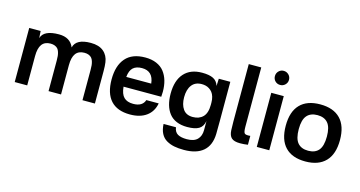

<svg xmlns="http://www.w3.org/2000/svg" viewBox="-94 -1174 3373 1799"><g transform="rotate(15 1592.5 -275.0)"><path d="M349.1 -539.1Q458.5 -539.1 494.1 -451.2Q515.1 -539.1 658.2 -539.1Q737.3 -539.1 782.2 -501.5Q827.1 -463.9 835.9 -398.9Q840.8 -365.2 840.8 -314.9V0H720.2V-293.9Q720.2 -319.8 718.3 -339.1Q716.3 -358.4 710.2 -377.2Q704.1 -396 693.8 -407.7Q683.6 -419.4 666 -426.8Q648.4 -434.1 624 -434.1Q567.4 -434.1 539.8 -397Q512.2 -359.9 512.2 -283.2V0H391.1V-294.9Q391.1 -321.3 389.2 -340.3Q387.2 -359.4 381.3 -378.2Q375.5 -397 365.2 -408.7Q355 -420.4 337.2 -427.7Q319.3 -435.1 294.9 -435.1Q238.8 -435.1 211.4 -397.9Q184.1 -360.8 184.1 -284.2V0H63V-524.9H173.8L178.2 -457Q201.2 -539.1 349.1 -539.1Z M1187 -539.1Q1249 -539.1 1295.9 -519Q1342.8 -499 1371.1 -462.4Q1399.4 -425.8 1413.3 -377.9Q1427.2 -330.1 1427.2 -271Q1427.2 -262.7 1424.8 -222.2H1059.1Q1065.4 -151.4 1096.7 -120.6Q1127.9 -89.8 1187 -89.8Q1276.4 -89.8 1297.9 -155.8H1418Q1402.8 -74.2 1342 -30Q1281.2 14.2 1183.1 14.2Q1059.6 14.2 996.3 -55.2Q933.1 -124.5 933.1 -259.8Q933.1 -393.1 996.6 -466.1Q1060.1 -539.1 1187 -539.1ZM1060.1 -316.9H1302.2Q1290 -435.1 1182.1 -435.1Q1127 -435.1 1096.7 -407.7Q1066.4 -380.4 1060.1 -316.9Z M2013.7 -143.1Q2013.7 -48.8 2012.7 -18.1Q2009.3 92.3 1944.3 148.2Q1879.4 204.1 1757.8 204.1Q1704.1 204.1 1663.3 196Q1622.6 188 1587.9 168Q1553.2 147.9 1533.7 110.4Q1514.2 72.8 1511.7 18.1H1631.8Q1638.7 64 1669.7 82Q1700.7 100.1 1757.8 100.1Q1827.1 100.1 1860.1 66.9Q1893.1 33.7 1893.1 -23.9V-111.8Q1882.8 -56.2 1844.2 -33.7Q1805.7 -11.2 1731 -11.2Q1672.4 -11.2 1628.2 -29.8Q1584 -48.3 1556.6 -83.3Q1529.3 -118.2 1515.6 -166Q1502 -213.9 1502 -273.9Q1502 -401.9 1563.5 -470.5Q1625 -539.1 1737.8 -539.1Q1807.1 -539.1 1845.7 -520Q1884.3 -501 1898.9 -454.1L1901.9 -524.9H2013.7ZM1632.8 -273.9Q1632.8 -202.6 1663.6 -158.9Q1694.3 -115.2 1757.8 -115.2Q1820.3 -115.2 1856.7 -152.3Q1893.1 -189.5 1893.1 -269V-290Q1893.1 -321.8 1885.5 -346.9Q1877.9 -372.1 1865.2 -388.2Q1852.5 -404.3 1835.4 -415.3Q1818.4 -426.3 1800 -430.7Q1781.7 -435.1 1761.7 -435.1Q1698.7 -435.1 1665.8 -392.1Q1632.8 -349.1 1632.8 -273.9Z M2258.8 -154.8Q2258.8 -103.5 2270.5 -91.6Q2282.2 -79.6 2325.7 -84V2Q2287.6 7.8 2249.5 7.8Q2191.9 7.8 2167 -14.9Q2142.1 -37.6 2139.6 -88.9Q2137.7 -112.8 2137.7 -171.9V-730H2258.8Z M2532.2 -524.9V0H2411.1V-524.9ZM2540 -685.1Q2540 -656.7 2520 -637Q2500 -617.2 2471.2 -617.2Q2442.9 -617.2 2423.1 -636.7Q2403.3 -656.2 2403.3 -685.1Q2403.3 -713.9 2423.1 -733.9Q2442.9 -753.9 2471.2 -753.9Q2499.5 -753.9 2519.8 -733.9Q2540 -713.9 2540 -685.1Z M2747.6 -263.2Q2747.6 -171.4 2782.2 -130.6Q2816.9 -89.8 2884.3 -89.8Q2951.7 -89.8 2986.1 -130.6Q3020.5 -171.4 3020.5 -263.2Q3020.5 -354 2985.8 -394.5Q2951.2 -435.1 2884.3 -435.1Q2817.4 -435.1 2782.5 -394.5Q2747.6 -354 2747.6 -263.2ZM2621.6 -263.2Q2621.6 -399.4 2689 -469.2Q2756.3 -539.1 2884.3 -539.1Q3012.2 -539.1 3079.8 -469.2Q3147.5 -399.4 3147.5 -263.2Q3147.5 -126.5 3079.6 -56.2Q3011.7 14.2 2884.3 14.2Q2756.3 14.2 2689 -55.9Q2621.6 -126 2621.6 -263.2Z"/></g></svg>

Font: Nacelle SemiBold
Style: Regular
Weight: 600
Designer: Sora Sagano
Foundry: Sora Sagano
Version: Version 1.000;FEAKit 1.0